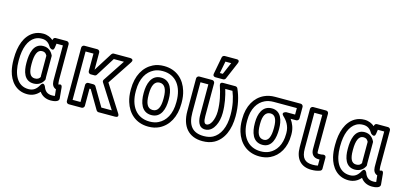

<svg xmlns="http://www.w3.org/2000/svg" viewBox="-69 -1301 3892 1832"><g transform="rotate(15 1877.0 -385.0)"><path d="M82 -250V-260C82 -379 115 -461 175 -496C194 -507 216 -513 243 -513C289 -513 315 -490 337 -452C337 -452 376 -415 383 -461L389 -503H452V-171C452 -147 451 -107 482 -88C486 -85 492 -83 496 -82L503 -18C495 -16 488 -15 475 -15C428 -15 403 -37 388 -79C388 -79 367 -126 343 -83C320 -41 292 -15 242 -15C128 -15 82 -123 82 -250ZM342 -526C318 -547 284 -563 243 -563C209 -563 177 -555 150 -539C67 -490 32 -386 32 -260V-250C32 -210 36 -174 44 -140C67 -47 130 35 242 35C295 35 334 12 362 -21C386 14 425 35 475 35C502 35 557 29 554 -5L544 -111C540 -152 509 -131 509 -131H508C506 -134 502 -150 502 -171V-528C502 -539 492 -553 477 -553H367C352 -553 344 -541 342 -526ZM373 -384C356 -419 326 -449 275 -449C175 -449 159 -338 159 -260V-250C159 -172 180 -79 274 -79C323 -79 356 -104 374 -140C376 -143 376 -147 376 -151C376 -160 375 -167 375 -171V-373C375 -377 375 -381 373 -384ZM325 -367V-171C325 -165 326 -162 326 -157C315 -139 302 -129 274 -129C228 -129 209 -171 209 -250V-260C209 -345 229 -399 275 -399C302 -399 313 -389 325 -367Z M830 -220H779C764 -220 754 -206 754 -195V-25H676V-503H754V-330C754 -315 768 -305 779 -305H817C826 -305 834 -310 838 -317L955 -503H1055L913 -288C907 -279 908 -268 913 -261L1063 -25H960L852 -208C847 -216 837 -220 830 -220ZM816 -170 924 13C928 19 936 25 945 25H1108C1156 25 1129 -13 1129 -13L963 -274L1122 -514C1149 -554 1101 -553 1101 -553H941C933 -553 925 -548 920 -541L804 -357V-528C804 -539 794 -553 779 -553H651C640 -553 626 -543 626 -528V0C626 11 636 25 651 25H779C790 25 804 15 804 0V-170Z M1638 -269V-259C1638 -141 1592 -67 1523 -33C1499 -21 1471 -15 1438 -15C1305 -15 1237 -118 1237 -259V-269C1237 -387 1283 -461 1352 -495C1376 -507 1404 -513 1437 -513C1570 -513 1638 -410 1638 -269ZM1187 -269V-259C1187 -218 1192 -180 1203 -145C1234 -42 1313 35 1438 35C1477 35 1513 28 1545 12C1634 -32 1688 -127 1688 -259V-269C1688 -310 1683 -348 1672 -383C1641 -486 1562 -563 1437 -563C1398 -563 1362 -556 1330 -540C1241 -496 1187 -401 1187 -269ZM1561 -269C1561 -352 1535 -449 1437 -449C1340 -449 1314 -351 1314 -269V-259C1314 -175 1339 -79 1438 -79C1536 -79 1561 -176 1561 -259ZM1511 -269V-259C1511 -176 1489 -129 1438 -129C1386 -129 1364 -175 1364 -259V-269C1364 -351 1387 -399 1437 -399C1488 -399 1511 -351 1511 -269Z M1973 -15C1864 -15 1811 -75 1811 -204V-503H1889V-203C1889 -155 1898 -79 1969 -79C2019 -79 2049 -117 2064 -147C2082 -181 2092 -227 2092 -276C2092 -361 2076 -436 2056 -503H2127C2152 -441 2169 -367 2169 -276C2169 -153 2128 -70 2061 -34C2038 -22 2009 -15 1973 -15ZM1973 35C2015 35 2053 27 2085 10C2175 -38 2219 -144 2219 -276C2219 -381 2198 -467 2166 -538C2163 -546 2153 -553 2143 -553H2022C1986 -553 1997 -522 1998 -520C2022 -447 2042 -367 2042 -276C2042 -235 2032 -195 2019 -170C2006 -145 1990 -129 1969 -129C1951 -129 1939 -148 1939 -203V-528C1939 -539 1929 -553 1914 -553H1786C1775 -553 1761 -543 1761 -528V-204C1761 -56 1835 35 1973 35ZM1990 -755H2047L1996 -636H1967ZM1970 -805C1960 -805 1947 -797 1945 -785L1913 -616C1908 -589 1930 -586 1937 -586H2013C2022 -586 2032 -592 2036 -601L2108 -770C2125 -809 2085 -805 2085 -805Z M2336 -259V-269C2336 -383 2383 -455 2450 -486C2474 -497 2502 -503 2535 -503H2763V-439H2676C2676 -439 2623 -429 2659 -396C2694 -364 2728 -316 2728 -249V-239C2728 -130 2682 -63 2618 -32C2595 -21 2568 -15 2536 -15C2403 -15 2336 -118 2336 -259ZM2732 -389H2788C2799 -389 2813 -399 2813 -414V-528C2813 -539 2803 -553 2788 -553H2535C2496 -553 2461 -546 2429 -531C2341 -490 2286 -397 2286 -269V-259C2286 -218 2291 -180 2302 -145C2333 -43 2411 35 2536 35C2574 35 2609 28 2640 13C2724 -27 2778 -116 2778 -239V-249C2778 -308 2758 -352 2732 -389ZM2535 -439C2441 -439 2413 -350 2413 -269V-259C2413 -175 2437 -79 2536 -79C2632 -79 2651 -182 2651 -259V-269C2651 -346 2628 -439 2535 -439ZM2535 -389C2580 -389 2601 -346 2601 -269V-259C2601 -178 2581 -129 2536 -129C2484 -129 2463 -175 2463 -259V-269C2463 -347 2486 -389 2535 -389Z M3048 -20C2971 -20 2936 -57 2936 -150V-503H3014L3013 -165C3013 -116 3039 -85 3087 -85H3099V-25C3084 -21 3069 -20 3048 -20ZM3048 30C3080 30 3107 26 3133 16C3143 12 3149 3 3149 -7V-114C3149 -140 3128 -140 3120 -139L3105 -136C3100 -135 3094 -135 3087 -135C3064 -135 3063 -134 3063 -165L3064 -528C3064 -542 3053 -553 3039 -553H2911C2900 -553 2886 -543 2886 -528V-150C2886 -38 2942 30 3048 30Z M3256 -250V-260C3256 -379 3289 -461 3349 -496C3368 -507 3390 -513 3417 -513C3463 -513 3489 -490 3511 -452C3511 -452 3550 -415 3557 -461L3563 -503H3626V-171C3626 -147 3625 -107 3656 -88C3660 -85 3666 -83 3670 -82L3677 -18C3669 -16 3662 -15 3649 -15C3602 -15 3577 -37 3562 -79C3562 -79 3541 -126 3517 -83C3494 -41 3466 -15 3416 -15C3302 -15 3256 -123 3256 -250ZM3516 -526C3492 -547 3458 -563 3417 -563C3383 -563 3351 -555 3324 -539C3241 -490 3206 -386 3206 -260V-250C3206 -210 3210 -174 3218 -140C3241 -47 3304 35 3416 35C3469 35 3508 12 3536 -21C3560 14 3599 35 3649 35C3676 35 3731 29 3728 -5L3718 -111C3714 -152 3683 -131 3683 -131H3682C3680 -134 3676 -150 3676 -171V-528C3676 -539 3666 -553 3651 -553H3541C3526 -553 3518 -541 3516 -526ZM3547 -384C3530 -419 3500 -449 3449 -449C3349 -449 3333 -338 3333 -260V-250C3333 -172 3354 -79 3448 -79C3497 -79 3530 -104 3548 -140C3550 -143 3550 -147 3550 -151C3550 -160 3549 -167 3549 -171V-373C3549 -377 3549 -381 3547 -384ZM3499 -367V-171C3499 -165 3500 -162 3500 -157C3489 -139 3476 -129 3448 -129C3402 -129 3383 -171 3383 -250V-260C3383 -345 3403 -399 3449 -399C3476 -399 3487 -389 3499 -367Z"/></g></svg>

Font: Asimov
Style: NarOu
Weight: 500
Designer: Google
Version: Version 2.000980; 2014